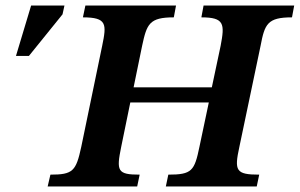

<svg xmlns="http://www.w3.org/2000/svg" viewBox="-20 -677 1088 697"><path d="M478 0 487 -43C406 -43 402 -56 420 -144L453 -305H738L704 -144C686 -57 677 -43 591 -43L582 0H912L921 -43C836 -43 830 -57 849 -144L926 -511C941 -590 951 -614 1040 -614L1048 -657H719L711 -614C795 -614 796 -590 781 -511L749 -360H465L496 -511C513 -590 522 -614 611 -614L619 -657H290L281 -614C369 -614 367 -589 351 -511L275 -144C256 -56 245 -43 163 -43L153 0ZM85 -474 207 -625 214 -657H93L38 -474Z"/></svg>

Font: STIX Two Text
Style: Bold Italic
Weight: 700
Italic angle: -12°
Designer: Ross Mills, John Hudson & Paul Hanslow, Tiro Typeworks Ltd; with prior portions MicroPress Inc. and Coen Hoffman, Elsevi
Foundry: Tiro Typeworks Ltd
Version: Version 2.13 b171